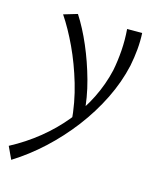

<svg xmlns="http://www.w3.org/2000/svg" viewBox="-161 -498 706 863"><g transform="rotate(15 192.0 -66.5)"><path d="M-26 289 -53 231Q17 194 77 145.5Q137 97 184.5 39Q232 -19 264.5 -84Q297 -149 313 -219Q322 -265 325.5 -314Q329 -363 325 -414H395Q397 -376 393.5 -337.5Q390 -299 382 -259Q364 -178 325 -99Q286 -20 231.5 51.5Q177 123 111.5 183.5Q46 244 -26 289ZM192 56Q185 -34 160 -118.5Q135 -203 101 -275.5Q67 -348 30 -403L94 -422Q129 -368 159.5 -297Q190 -226 211.5 -148Q233 -70 238 8Z"/></g></svg>

Font: Ysabeau Infant
Style: Italic
Weight: 400
Italic angle: -12°
Designer: Christian Thalmann (Catharsis Fonts)
Version: Version 2.001;gftools[0.9.30]; featfreeze: ss01,ss02,lnum